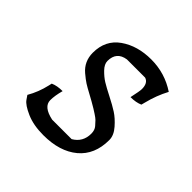

<svg xmlns="http://www.w3.org/2000/svg" viewBox="-135 -597 724 724"><g transform="rotate(45 227.0 -235.0)"><path d="M315 -122Q315 -141 305 -152.5Q295 -164 289.5 -169.5Q284 -175 271 -183.5Q258 -192 253 -195Q228 -210 204.5 -222.5Q181 -235 168.5 -243Q156 -251 137 -267Q103 -296 103 -342Q103 -409 153.5 -444.5Q204 -480 277 -480Q350 -480 410 -440Q387 -397 375 -348L371 -333Q351 -324 322 -324Q331 -365 331 -376Q331 -408 309 -415H212Q164 -408 164 -359Q164 -342 181 -324.5Q198 -307 215 -296.5Q232 -286 263.5 -270Q295 -254 316 -240.5Q337 -227 358.5 -202.5Q380 -178 380 -153Q380 -75 329 -32.5Q278 10 191 10Q138 10 100.5 -6.5Q63 -23 52 -39L41 -55Q63 -93 73 -137L76 -150Q96 -159 125 -159Q116 -126 116 -102Q116 -67 173 -55H277Q315 -77 315 -122Z"/></g></svg>

Font: Kotta One
Style: Regular
Weight: 400
Designer: Ania Kruk
Foundry: Ania Kruk
Version: Version 1.001